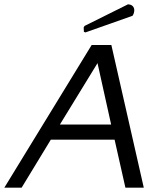

<svg xmlns="http://www.w3.org/2000/svg" viewBox="-70 -868 733 888"><path d="M595 0H510L460 -222H165L30 0H-50L354 -660H445ZM207 -292H444L381 -576ZM318 -721 317 -741 321 -748 522 -848Q537 -847 544 -839.5Q551 -832 551 -821Q551 -807 543 -795L325 -718Z"/></svg>

Font: Quattrocento Sans
Style: Italic
Weight: 400
Designer: Pablo Impallari
Foundry: Pablo Impallari, Igino Marini, Brenda Gallo
Version: Version 2.000